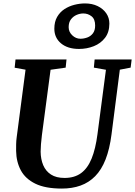

<svg xmlns="http://www.w3.org/2000/svg" viewBox="-20 -1090 788 1120"><path d="M679 -683.5 630.5 -306Q619.5 -220.5 595.8 -160Q572 -99.5 535.2 -62.2Q498.5 -25 449.8 -7.5Q401 10 340.5 10Q244.5 10 186.2 -18.5Q128 -47 101.5 -96.5Q75 -146 74 -209.5Q74 -228.5 74.2 -248.8Q74.5 -269 77.5 -290.5L129 -683.5L65.5 -695L70.5 -743H368L363 -695.5L275 -683L224.5 -302Q221 -273.5 219 -248.8Q217 -224 217 -205.5Q217.5 -161 232.2 -126.2Q247 -91.5 277.5 -71.8Q308 -52 356.5 -52Q414.5 -52 453 -80.2Q491.5 -108.5 514.5 -165.2Q537.5 -222 548.5 -306.5L598 -683L527.5 -695.5L532 -743H748L742 -695.5ZM441 -804.5Q375 -804.5 336 -837Q297 -869.5 297 -922.5Q297 -963 313.2 -991.2Q329.5 -1019.5 356 -1036.8Q382.5 -1054 414 -1062Q445.5 -1070 476 -1070Q517.5 -1070 549.5 -1054.5Q581.5 -1039 599.8 -1012.5Q618 -986 618 -952.5Q618 -902.5 592.8 -869.5Q567.5 -836.5 527 -820.5Q486.5 -804.5 441 -804.5ZM449 -864Q469 -864 489 -871.2Q509 -878.5 522 -895.5Q535 -912.5 535 -941Q535 -978.5 514 -995Q493 -1011.5 466 -1011.5Q446.5 -1011.5 426.8 -1003Q407 -994.5 393.8 -977Q380.5 -959.5 380.5 -931.5Q380.5 -904 401.5 -884Q422.5 -864 449 -864Z"/></svg>

Font: Merriweather 24pt
Style: Bold Italic
Weight: 700
Italic angle: -7.8°
Designer: Eben Sorkin
Foundry: Eben Sorkin
Version: Version 2.101